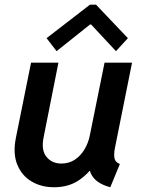

<svg xmlns="http://www.w3.org/2000/svg" viewBox="-20 -787 602 815"><path d="M209 7.8Q155.3 7.8 113.8 -16.8Q72.3 -41.5 53.2 -88.4Q34.2 -135.3 47.4 -201.7L111.8 -521H228L165.5 -206.1Q153.8 -149.9 177.2 -121.3Q200.7 -92.8 240.7 -92.8Q272.9 -92.8 297.6 -109.1Q322.3 -125.5 338.6 -152.8Q355 -180.2 361.3 -212.4L423.8 -521H540.5L467.8 -158.7Q462.9 -133.3 465.8 -116Q468.8 -98.6 488.8 -90.8L448.2 7.8Q398.4 -5.4 376.5 -33.2Q354.5 -61 360.8 -95.2L396 -61.5H329.1L386.7 -98.1Q359.4 -52.2 315.4 -22.2Q271.5 7.8 209 7.8ZM220.2 -569.8 177.7 -625 361.8 -767.1H387.7L522.9 -625L472.2 -569.8L366.7 -683.1H362.3Z"/></svg>

Font: Reddit Sans SemiBold
Style: Italic
Weight: 600
Italic angle: -11.25°
Designer: Stephen Hutchings
Version: Version 1.013